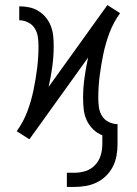

<svg xmlns="http://www.w3.org/2000/svg" viewBox="-20 -545 540 758"><path d="M244 193V137H274Q297 137 318.5 130Q340 123 355.5 106.5Q371 90 377.5 68.5Q384 47 384 24V-11Q363 -19 347 -35Q331 -51 322 -71Q313 -91 310.5 -113Q308 -135 308 -157Q308 -197 313.5 -237.5Q319 -278 328 -318L96 5L85 -2Q85 -2 85 -2Q85 -2 85 -2L71 -11L46 -27Q72 -63 87.5 -104Q103 -145 112 -188Q121 -231 126.5 -274.5Q132 -318 132 -362Q132 -380 129.5 -398.5Q127 -417 117.5 -432.5Q108 -448 91 -456.5Q74 -465 56 -465V-520Q76 -520 95.5 -516Q115 -512 132 -501.5Q149 -491 161.5 -475.5Q174 -460 181 -441.5Q188 -423 190 -403Q192 -383 192 -363Q192 -323 186.5 -282.5Q181 -242 172 -202L404 -525L415 -518Q415 -518 415 -518Q415 -518 415 -518L429 -509L454 -493Q428 -457 412.5 -416Q397 -375 388 -332Q379 -289 373.5 -245.5Q368 -202 368 -158Q368 -140 370.5 -121.5Q373 -103 382.5 -87.5Q392 -72 409 -63.5Q426 -55 444 -55V24Q444 47 440 69.5Q436 92 426 112Q416 132 399.5 148.5Q383 165 362.5 175Q342 185 319.5 189Q297 193 274 193Z"/></svg>

Font: Iosevka SS04 Light
Style: Regular
Weight: 300
Monospace: yes
Designer: Belleve Invis
Foundry: Belleve Invis
Version: Version 19.0.0; ttfautohint (v1.8.4)